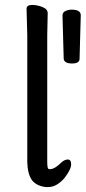

<svg xmlns="http://www.w3.org/2000/svg" viewBox="-20 -733 348 780"><path d="M303.2 -494.1Q303.2 -475.1 272.7 -475.1Q242.2 -475.1 238.8 -493.2L233.9 -669.9Q233.9 -683.1 246.3 -688.5Q258.8 -693.8 271 -693.8Q308.1 -693.8 308.1 -670.9V-669.9ZM175.8 -47.9Q176.8 -45.9 183.1 -45.9H185.1Q203.1 -46.9 228 -71.8Q242.2 -85 255.6 -85Q269 -85 269 -64.9Q269 -44.9 241.2 -8.8Q209 27.3 175.8 26.9H166Q128.9 22.9 109.9 -1Q91.8 -26.9 90.8 -75.2V-589.8L87.9 -696.8Q87.9 -712.9 109.9 -712.9Q131.8 -712.9 152.8 -704.3Q173.8 -695.8 173.8 -679.2L171.9 -589.8V-78.1Q171.9 -52.7 175.8 -47.9Z"/></svg>

Font: LXGW WenKai Screen R
Style: Regular
Weight: 400
Designer: Fontworks Inc.
Version: Version 1.235;May 31, 2022